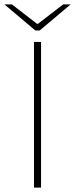

<svg xmlns="http://www.w3.org/2000/svg" viewBox="-54 -850 340 870"><path d="M100 0V-660H132V0ZM106 -712 -34 -830H0L114 -742H118L232 -830H266L126 -712Z"/></svg>

Font: Source Sans 3 ExtraLight ExtraLight
Style: Regular
Weight: 250
Version: Version 3.052;hotconv 1.1.0;makeotfexe 2.6.0